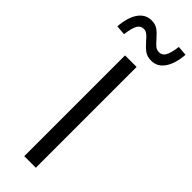

<svg xmlns="http://www.w3.org/2000/svg" viewBox="-304 -903 916 916"><g transform="rotate(45 154.0 -445.0)"><path d="M0 0ZM115 -680H193V0H115ZM-9 -752Q-4 -817 21 -852.5Q46 -888 87 -888Q112 -888 128.5 -876.5Q145 -865 166 -841Q181 -823 192.5 -814Q204 -805 219 -805Q240 -805 251 -824.5Q262 -844 268 -890L317 -886Q312 -822 287 -786Q262 -750 221 -750Q194 -750 176.5 -762.5Q159 -775 138 -799Q124 -816 113 -824.5Q102 -833 89 -833Q68 -833 57 -814Q46 -795 40 -748Z"/></g></svg>

Font: Martel Sans Light
Style: Regular
Weight: 300
Designer: Dan Reynolds and Mathieu Réguer
Foundry: Dan Reynolds and Mathieu Réguer
Version: Version 1.002; ttfautohint (v1.1) -l 5 -r 5 -G 72 -x 0 -D la